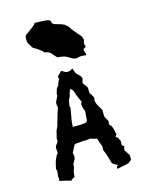

<svg xmlns="http://www.w3.org/2000/svg" viewBox="-136 -1018 872 1113"><g transform="rotate(-15 300.0 -461.5)"><path d="M233.4 -929.7C210.9 -930.7 195.3 -931.6 187.5 -931.6C183.6 -931.6 182.6 -931.6 182.6 -930.7C180.7 -929.7 179.7 -928.7 177.7 -924.8C175.8 -920.9 167 -914.1 151.4 -902.3C135.7 -890.6 125 -882.8 119.1 -878.9C113.3 -875 110.4 -869.1 110.4 -858.4V-851.6C111.3 -837.9 112.3 -831.1 113.3 -830.1C124 -811.5 130.9 -800.8 132.8 -797.9C134.8 -794.9 138.7 -792 145.5 -789.1C145.5 -790 153.3 -785.2 168 -774.4C183.6 -763.7 192.4 -755.9 191.4 -752C210 -750 222.7 -744.1 230.5 -735.4C238.3 -726.6 247.1 -715.8 257.8 -705.1C289.1 -702.1 306.6 -698.2 310.5 -693.4C314.5 -688.5 315.4 -688.5 314.5 -693.4C334 -678.7 349.6 -670.9 360.4 -670.9C363.3 -670.9 365.2 -669.9 367.2 -670.9C378.9 -675.8 394.5 -676.8 412.1 -674.8C424.8 -670.9 426.8 -675.8 420.9 -689.5C415 -704.1 415 -711.9 420.9 -714.8C428.7 -717.8 432.6 -721.7 432.6 -726.6C433.6 -728.5 432.6 -729.5 430.7 -731.4C426.8 -737.3 426.8 -745.1 430.7 -752.9C435.5 -765.6 431.6 -778.3 419.9 -793C407.2 -807.6 400.4 -815.4 399.4 -816.4C384.8 -834 377 -843.8 375 -847.7C373 -850.6 373 -852.5 372.1 -853.5C364.3 -863.3 354.5 -871.1 346.7 -877C337.9 -881.8 324.2 -886.7 303.7 -891.6C285.2 -895.5 276.4 -902.3 276.4 -913.1C277.3 -923.8 261.7 -928.7 233.4 -929.7ZM288.1 -608.4C284.2 -608.4 279.3 -611.3 271.5 -616.2C263.7 -621.1 259.8 -623 259.8 -624C240.2 -606.4 231.4 -596.7 232.4 -594.7C233.4 -592.8 233.4 -588.9 234.4 -583C235.4 -579.1 234.4 -576.2 231.4 -573.2C228.5 -570.3 225.6 -561.5 220.7 -547.9C218.8 -542 216.8 -539.1 212.9 -537.1C210 -535.2 206.1 -526.4 202.1 -509.8C199.2 -500 198.2 -495.1 200.2 -494.1C201.2 -492.2 198.2 -483.4 189.5 -467.8C184.6 -460 181.6 -451.2 182.6 -442.4C183.6 -434.6 184.6 -428.7 185.5 -424.8C186.5 -423.8 182.6 -412.1 174.8 -389.6C168 -367.2 163.1 -350.6 160.2 -339.8C157.2 -329.1 156.2 -325.2 156.2 -324.2C157.2 -324.2 153.3 -316.4 146.5 -301.8C143.6 -295.9 141.6 -293 142.6 -292C142.6 -291 139.6 -278.3 133.8 -255.9C131.8 -248 130.9 -244.1 133.8 -241.2C135.7 -238.3 131.8 -229.5 120.1 -214.8C115.2 -209 113.3 -200.2 115.2 -189.5C116.2 -178.7 116.2 -172.9 116.2 -171.9C117.2 -168 116.2 -165 112.3 -163.1C108.4 -161.1 103.5 -150.4 96.7 -133.8C93.8 -127 90.8 -119.1 88.9 -108.4C85.9 -97.7 85 -90.8 84 -86.9C83 -84 83 -80.1 85 -75.2C87.9 -70.3 86.9 -58.6 84 -42C83 -39.1 83 -38.1 83 -36.1C82 -33.2 83 -32.2 84 -31.2C86.9 -30.3 85.9 -22.5 83 -9.8C97.7 -6.8 108.4 -4.9 115.2 -2.9C122.1 -1 134.8 2 152.3 6.8L156.2 1C157.2 1 162.1 -2.9 174.8 -9.8L177.7 -38.1C176.8 -38.1 179.7 -44.9 184.6 -59.6C187.5 -68.4 188.5 -74.2 186.5 -76.2C184.6 -78.1 189.5 -87.9 199.2 -104.5C204.1 -111.3 205.1 -119.1 204.1 -127C203.1 -134.8 202.1 -140.6 201.2 -144.5C200.2 -147.5 202.1 -149.4 204.1 -152.3C206.1 -155.3 211.9 -168 223.6 -190.4C231.4 -193.4 236.3 -194.3 237.3 -194.3C238.3 -194.3 246.1 -194.3 263.7 -196.3C272.5 -197.3 278.3 -198.2 280.3 -197.3C282.2 -196.3 294.9 -197.3 319.3 -200.2C322.3 -201.2 325.2 -200.2 329.1 -197.3C333 -195.3 342.8 -193.4 358.4 -190.4C369.1 -157.2 375 -140.6 376 -140.6C377 -139.6 377 -132.8 376 -119.1C375 -116.2 376 -113.3 378.9 -108.4C381.8 -103.5 384.8 -93.8 389.6 -80.1C396.5 -58.6 401.4 -43.9 402.3 -36.1C403.3 -29.3 413.1 -21.5 431.6 -13.7C436.5 -11.7 436.5 -9.8 431.6 -6.8C425.8 -3.9 424.8 1 427.7 9.8C475.6 1 499 -4.9 500 -6.8C500 -8.8 505.9 -12.7 516.6 -19.5C517.6 -30.3 516.6 -38.1 516.6 -43C516.6 -46.9 517.6 -48.8 516.6 -49.8C515.6 -50.8 511.7 -56.6 505.9 -65.4C501 -74.2 498 -79.1 496.1 -80.1C494.1 -80.1 494.1 -85 496.1 -95.7C497.1 -99.6 497.1 -102.5 499 -105.5C500 -107.4 496.1 -111.3 487.3 -115.2V-141.6C487.3 -142.6 483.4 -149.4 476.6 -164.1L467.8 -168.9C462.9 -170.9 464.8 -175.8 472.7 -183.6C474.6 -185.5 474.6 -187.5 472.7 -189.5C471.7 -191.4 469.7 -201.2 465.8 -218.8C463.9 -227.5 460.9 -235.4 456.1 -241.2L448.2 -249C446.3 -252 446.3 -256.8 448.2 -262.7C450.2 -268.6 447.3 -277.3 439.5 -288.1C435.5 -294.9 432.6 -300.8 431.6 -305.7C430.7 -309.6 431.6 -313.5 431.6 -318.4C430.7 -331.1 430.7 -337.9 431.6 -338.9C432.6 -339.8 428.7 -346.7 420.9 -360.4C414.1 -372.1 408.2 -380.9 406.2 -387.7C404.3 -394.5 403.3 -398.4 402.3 -400.4C400.4 -406.2 400.4 -411.1 403.3 -415C406.2 -418.9 403.3 -427.7 395.5 -440.4C388.7 -451.2 385.7 -456.1 384.8 -456.1C383.8 -457 383.8 -462.9 383.8 -476.6C384.8 -488.3 381.8 -495.1 377.9 -499C374 -502.9 371.1 -506.8 368.2 -510.7C360.4 -518.6 359.4 -528.3 365.2 -539.1C371.1 -550.8 363.3 -565.4 341.8 -583C339.8 -585.9 337.9 -587.9 336.9 -588.9C335.9 -589.8 332 -599.6 325.2 -620.1C313.5 -613.3 308.6 -610.4 307.6 -609.4C306.6 -609.4 299.8 -609.4 288.1 -608.4ZM283.2 -508.8C292 -503.9 298.8 -494.1 302.7 -480.5C306.6 -466.8 311.5 -454.1 317.4 -441.4C326.2 -424.8 329.1 -416 325.2 -414.1C322.3 -412.1 320.3 -409.2 321.3 -403.3C323.2 -386.7 326.2 -377 329.1 -372.1C332 -367.2 333 -363.3 333 -359.4C332 -356.4 333 -352.5 332 -347.7C331.1 -343.8 330.1 -330.1 329.1 -305.7L323.2 -298.8C319.3 -293.9 292 -291 240.2 -292C240.2 -293 240.2 -299.8 241.2 -310.5C241.2 -321.3 245.1 -340.8 251 -373C254.9 -394.5 256.8 -405.3 254.9 -407.2C252.9 -409.2 252 -415 253.9 -423.8C256.8 -443.4 259.8 -454.1 262.7 -456.1C265.6 -458 266.6 -461.9 268.6 -467.8C272.5 -480.5 273.4 -486.3 273.4 -487.3C272.5 -487.3 276.4 -494.1 283.2 -508.8Z"/></g></svg>

Font: Hermetico
Style: Regular
Weight: 400
Version: Version 1.0